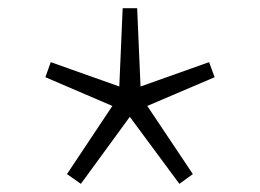

<svg xmlns="http://www.w3.org/2000/svg" viewBox="-20 -572 640 473"><path d="M179.2 -119.1 145 -143.1 256.8 -311 91.8 -381.8 105 -418.9 273.9 -358.9 282.2 -551.8H317.9L326.2 -358.9L495.1 -418.9L508.8 -381.8L342.8 -311L455.1 -143.1L421.9 -119.1L299.8 -284.2Z"/></svg>

Font: Office Code Pro Light
Style: Regular
Weight: 300
Designer: Nathan Rutzky & Paul D. Hunt
Foundry: Adobe Systems Incorporated
Version: Version 1.004;PS 001.004;hotconv 1.0.70;makeotf.lib2.5.58329